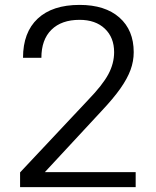

<svg xmlns="http://www.w3.org/2000/svg" viewBox="-20 -764 636 784"><path d="M62 0V-60L340 -356Q399 -417 422.5 -461Q446 -505 446 -551Q446 -611 408 -647Q370 -683 305 -683Q231 -683 190 -642.5Q149 -602 149 -528H74Q74 -632 134 -688Q194 -744 305 -744Q409 -744 467.5 -692.5Q526 -641 526 -551Q526 -514 513 -478.5Q500 -443 471.5 -402.5Q443 -362 394 -310L163 -61H534V0Z"/></svg>

Font: Fauna One
Style: Regular
Weight: 400
Designer: Eduardo Rodriguez Tunni
Foundry: Eduardo Rodriguez Tunni
Version: Version 2.001; ttfautohint (v1.8.4.7-5d5b);gftools[0.9.23]